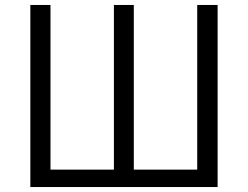

<svg xmlns="http://www.w3.org/2000/svg" viewBox="-20 -752 996 772"><path d="M102 0H855V-732H773V-70H518V-732H438V-70H183V-732H102Z"/></svg>

Font: ChiuKong Gothic MN Normal
Style: Regular
Weight: 350
Designer: Ryoko NISHIZUKA 西塚涼子 (kana, bopomofo & ideographs); Paul D. Hunt (Latin, Greek & Cyrillic); Sandoll Communications 산돌커뮤니
Foundry: Adobe
Version: Version 1.300